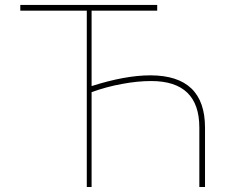

<svg xmlns="http://www.w3.org/2000/svg" viewBox="-20 -747 937 767"><path d="M799 0H776.3V-237.2Q776.3 -423.3 583.8 -423.3Q529.1 -423.3 467 -411.6Q405.9 -400.6 345.9 -378.9V0H326.7V-704.5H61.1V-727.3H608V-704.5H345.9V-403.1Q480.5 -446 579.9 -446H582.4Q799 -445 799 -237.2Z"/></svg>

Font: Linik Sans Thin
Style: Regular
Weight: 100
Designer: Fonts by Rasmus Andersson / Changes by Cristiano Sobral with parts from Marc Monis
Foundry: rsms
Version: Version 3.020; ttfautohint (v1.6)